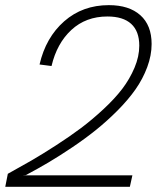

<svg xmlns="http://www.w3.org/2000/svg" viewBox="-29 -716 622 736"><path d="M-8.8 0 1 -49.8Q49.8 -76.7 90.8 -100.3Q131.8 -124 185.5 -158.7Q239.3 -193.4 281.5 -225.1Q323.7 -256.8 367.2 -297.1Q410.6 -337.4 439.5 -375.2Q468.3 -413.1 486.6 -456.3Q504.9 -499.5 504.9 -541Q504.9 -596.2 473.9 -624.5Q442.9 -652.8 382.8 -652.8Q300.3 -652.8 244.6 -601.3Q189 -549.8 168.5 -462.9L122.6 -468.8Q146.5 -572.3 217 -634.3Q287.6 -696.3 388.2 -696.3Q465.8 -696.3 509 -657.7Q552.2 -619.1 552.2 -547.4Q552.2 -503.9 535.4 -458.7Q518.6 -413.6 490.5 -373.5Q462.4 -333.5 422.4 -293.2Q382.3 -252.9 340.3 -219Q298.3 -185.1 249 -151.9Q199.7 -118.7 157.2 -93.5Q114.7 -68.4 70.3 -44.9L57.6 -43.9H478.5L468.8 0Z"/></svg>

Font: HK Grotesk Light Legacy Italic
Style: Regular
Weight: 300
Italic angle: -13°
Designer: Alfredo Marco Pradil
Foundry: Hanken Design Co.
Version: Version 2.022;PS 002.022;hotconv 1.0.88;makeotf.lib2.5.64775